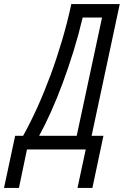

<svg xmlns="http://www.w3.org/2000/svg" viewBox="-113 -734 608 943"><path d="M-93.3 189 -38.6 -66.9H0.5Q36.1 -130.9 70.1 -205.8Q104 -280.8 134.8 -363.8Q165.5 -446.8 191.7 -535.2Q217.8 -623.5 237.3 -713.9H475.1L336.9 -66.9H395L340.8 189H267.6L308.1 0H19.5L-20 189ZM79.1 -66.9H263.7L388.2 -647.9H293Q273.9 -566.4 248.8 -484.9Q223.6 -403.3 195.3 -326.9Q167 -250.5 137.2 -184.3Q107.4 -118.2 79.1 -66.9Z"/></svg>

Font: Open Sans Condensed
Style: Italic
Weight: 400
Width: 3
Italic angle: -12°
Designer: Monotype Design Team
Foundry: Monotype Imaging Inc.
Version: Version 3.000